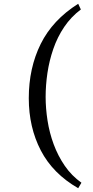

<svg xmlns="http://www.w3.org/2000/svg" viewBox="-20 -883 490 1014"><path d="M393 111Q259 34 195.5 -88.5Q132 -211 132 -364Q132 -524 195 -651Q258 -778 393 -863L407 -833Q355 -794 319 -740.5Q283 -687 261.5 -624.5Q240 -562 230.5 -497.5Q221 -433 221 -371Q221 -311 231 -246.5Q241 -182 263.5 -121Q286 -60 322 -7.5Q358 45 410 82Z"/></svg>

Font: Kaisei Tokumin Medium
Style: Regular
Weight: 500
Designer: Font-Kai,
Foundry: KAZUO KANAI
Version: Version 5.003